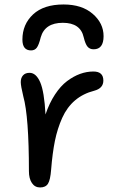

<svg xmlns="http://www.w3.org/2000/svg" viewBox="-20 -844 514 849"><path d="M261.2 -824.2Q342.3 -824.2 390.1 -782.7Q438 -741.2 438 -684.1Q438 -626 394 -626Q377 -626 367.2 -637.5Q357.4 -648.9 350.1 -679.2Q335.9 -743.2 257.8 -743.2Q178.7 -743.2 160.2 -679.2Q151.9 -645.5 142.8 -633.3Q133.8 -621.1 117.2 -621.1Q79.1 -621.1 79.1 -668.9Q79.1 -736.3 126.2 -780.3Q173.3 -824.2 261.2 -824.2ZM157.2 -15.1Q134.3 -15.1 121.1 -34.7Q107.9 -54.2 107.9 -86.9Q107.9 -329.1 83 -418Q71.8 -464.4 71.8 -481Q71.8 -499.5 81.8 -510.7Q91.8 -522 110.8 -522Q139.6 -522 157.7 -480.5Q175.8 -439 181.2 -337.9Q198.2 -388.2 223.1 -426Q248 -463.9 276.6 -485.4Q305.2 -506.8 334.2 -517.3Q363.3 -527.8 393.1 -527.8Q437 -527.8 437 -487.8Q437 -453.6 397 -442.9Q347.2 -430.2 311.8 -400.1Q276.4 -370.1 255.1 -322.8Q233.9 -275.4 222.9 -221.4Q211.9 -167.5 206.1 -94.2Q202.6 -47.9 192.1 -31.5Q181.6 -15.1 157.2 -15.1Z"/></svg>

Font: Shantell Sans Bouncy
Style: Regular
Weight: 400
Designer: Stephen Nixon, Anya Danilova, Shantell Martin
Foundry: Arrow Type
Version: Version 1.006;[9816181b4]